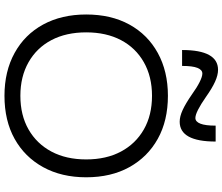

<svg xmlns="http://www.w3.org/2000/svg" viewBox="-90 -920 1020 881"><g transform="rotate(90 420.5 -480.0)"><path d="M420 10Q308 10 223.5 -36.5Q139 -83 93 -167.5Q47 -252 47 -365Q47 -479 93 -563Q139 -647 223.5 -693.5Q308 -740 420 -740Q534 -740 617.5 -693.5Q701 -647 747.5 -563Q794 -479 794 -365Q794 -252 747.5 -167.5Q701 -83 617.5 -36.5Q534 10 420 10ZM420 -63Q509 -63 574.5 -100.5Q640 -138 676 -205.5Q712 -273 712 -365Q712 -457 676 -524.5Q640 -592 574.5 -629.5Q509 -667 420 -667Q332 -667 266 -629.5Q200 -592 164.5 -524.5Q129 -457 129 -365Q129 -273 164.5 -205.5Q200 -138 266 -100.5Q332 -63 420 -63ZM539 -794Q515 -794 485.5 -807.5Q456 -821 414 -850Q382 -873 357 -885.5Q332 -898 318 -898Q301 -898 292 -875.5Q283 -853 283 -805H210Q210 -970 301 -970Q325 -970 355 -956.5Q385 -943 426 -914Q459 -891 483.5 -878.5Q508 -866 522 -866Q539 -866 548 -889Q557 -912 557 -959H630Q630 -794 539 -794Z"/></g></svg>

Font: M PLUS 1
Style: Regular
Weight: 400
Designer: Coji Morishita
Foundry: UNDERFOREST DESIGN
Version: Version 1.001